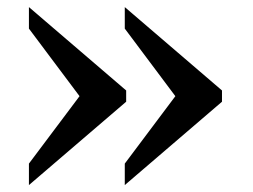

<svg xmlns="http://www.w3.org/2000/svg" viewBox="-20 -522 713 541"><path d="M61 -0.5ZM335.5 -267.1 61.5 -502V-441.4L204.1 -251L61.5 -61V-0.5L335.5 -235.4ZM605.5 -267.1 331.6 -502V-441.4L474.1 -251L331.6 -61V-0.5L605.5 -235.4Z"/></svg>

Font: Arbutus Slab
Style: Regular
Weight: 400
Version: Version 1.002; ttfautohint (v0.92) -l 10 -r 16 -G 200 -x 7 -